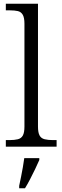

<svg xmlns="http://www.w3.org/2000/svg" viewBox="-20 -780 332 1021"><path d="M11 0V-35H30Q57 -35 75 -39.5Q93 -44 101.5 -59.5Q110 -75 110 -107V-654Q110 -686 101 -701.5Q92 -717 75 -721Q58 -725 33 -725H11V-760H182V-107Q182 -75 190.5 -59.5Q199 -44 217.5 -39.5Q236 -35 262 -35H281V0ZM82 208Q87 185 92 160Q97 135 101.5 109.5Q106 84 109 61H189V71Q180 92 167 119Q154 146 140 173Q126 200 113 221H82Z"/></svg>

Font: Noto Serif Tibetan Light
Style: Regular
Weight: 300
Version: Version 2.103